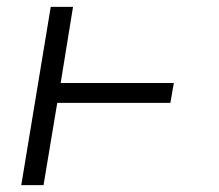

<svg xmlns="http://www.w3.org/2000/svg" viewBox="-20 -540 640 560"><path d="M42 0 128 -520H193L157 -298H487L477 -240H147L107 0Z"/></svg>

Font: Iosevka Etoile Light Oblique
Style: Regular
Weight: 300
Italic angle: -9°
Designer: Belleve Invis
Foundry: Belleve Invis
Version: Version 15.5.2; ttfautohint (v1.8.4)